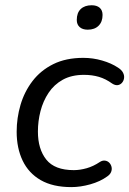

<svg xmlns="http://www.w3.org/2000/svg" viewBox="-20 -721 504 749"><path d="M258.3 8.9Q186.2 8.9 138.9 -18.3Q91.7 -45.5 68.3 -94.4Q45 -143.3 45 -207.2Q45 -260.6 60.1 -312.1Q75.3 -363.6 106.9 -404.9Q138.5 -446.2 187.8 -470.8Q237.2 -495.3 305 -495.3Q342.6 -495.3 378.4 -484.9Q414.2 -474.6 440.1 -457.4Q454.3 -448.5 459.9 -437.5Q465.6 -426.4 463.9 -415.7Q462.2 -404.9 455.5 -397.6Q448.9 -390.3 439.2 -388.9Q429.4 -387.6 417.7 -395Q392.5 -413.3 365.8 -421.2Q339 -429 307.7 -429Q259.4 -429 225.1 -410.1Q190.9 -391.2 169.5 -358.9Q148.1 -326.7 138 -287.6Q127.9 -248.5 127.9 -207.6Q127.9 -139.5 160.6 -98.4Q193.4 -57.3 267.9 -57.3Q291.6 -57.3 317.9 -64.7Q344.2 -72.1 369.8 -89.3Q380 -95.8 389.9 -94.4Q399.7 -93 406.3 -86.2Q412.9 -79.4 415.1 -69.9Q417.4 -60.3 413.5 -50.3Q409.6 -40.3 398 -32.5Q370.9 -12.8 332.2 -1.9Q293.5 8.9 258.3 8.9ZM322.2 -605.2Q302.1 -605.2 290.8 -615.3Q279.5 -625.4 279.5 -643.1Q279.5 -671.1 295 -685.8Q310.5 -700.5 337.5 -700.5Q357.6 -700.5 368.9 -690.7Q380.1 -680.9 380.1 -662.6Q380.1 -636.1 364.7 -620.7Q349.2 -605.2 322.2 -605.2Z"/></svg>

Font: Nunito ExtraLight
Style: Italic
Weight: 200
Italic angle: -9°
Designer: Vernon Adams
Foundry: Vernon Adams
Version: Version 3.602